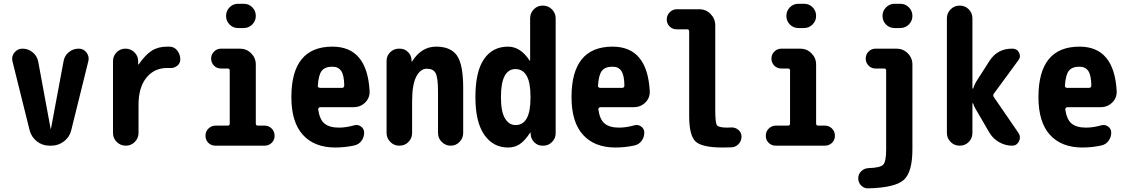

<svg xmlns="http://www.w3.org/2000/svg" viewBox="-20 -780 6040 1028"><path d="M401.4 -519.5Q427.7 -519.5 443.4 -498.5Q459 -477.5 453.1 -453.1L361.3 -82Q352.5 -45.9 322.3 -22.9Q292 0 254.9 0H245.1Q207 0 177.7 -22.9Q148.4 -45.9 138.7 -82L46.9 -451.2Q40 -477.5 57.1 -498.5Q74.2 -519.5 100.6 -519.5Q130.9 -519.5 154.8 -500Q178.7 -480.5 184.6 -450.2L251 -90.8Q251 -89.8 252 -89.8Q252.9 -89.8 252.9 -90.8L320.3 -452.1Q325.2 -481.4 348.1 -500.5Q371.1 -519.5 401.4 -519.5Z M888.7 -530.3Q914.1 -529.3 929.7 -508.8Q945.3 -488.3 945.3 -461.9Q945.3 -440.4 928.2 -427.2Q911.1 -414.1 888.7 -416H875Q805.7 -416 763.7 -363.8Q721.7 -311.5 721.7 -219.7V-68.4Q721.7 -40 701.7 -20Q681.6 0 654.3 0Q625 0 605 -20Q585 -40 585 -68.4V-452.1Q585 -480.5 604.5 -500Q624 -519.5 651.9 -519.5Q679.7 -519.5 699.7 -500Q719.7 -480.5 719.7 -452.1V-435.5Q719.7 -434.6 720.7 -434.6Q722.7 -434.6 722.7 -435.5Q758.8 -487.3 793 -508.8Q827.1 -530.3 875 -530.3Z M1396.5 -107.4Q1418.9 -107.4 1434.6 -91.8Q1450.2 -76.2 1450.2 -52.7Q1450.2 -30.3 1434.6 -15.1Q1418.9 0 1396.5 0H1133.8Q1110.4 0 1095.2 -15.6Q1080.1 -31.2 1080.1 -52.7Q1080.1 -76.2 1096.2 -91.8Q1112.3 -107.4 1133.8 -107.4H1199.2Q1210 -107.4 1210 -118.2V-402.3Q1210 -413.1 1199.2 -413.1H1164.1Q1140.6 -413.1 1125.5 -428.7Q1110.4 -444.3 1110.4 -466.3Q1110.4 -488.3 1126 -503.9Q1141.6 -519.5 1164.1 -519.5H1264.6Q1299.8 -519.5 1324.7 -494.6Q1349.6 -469.7 1349.6 -434.6V-118.2Q1349.6 -107.4 1361.3 -107.4ZM1254.9 -759.8H1285.2Q1312.5 -759.8 1331.1 -740.7Q1349.6 -721.7 1349.6 -694.8Q1349.6 -668 1330.6 -648.9Q1311.5 -629.9 1285.2 -629.9H1254.9Q1227.5 -629.9 1209 -648.9Q1190.4 -668 1190.4 -694.8Q1190.4 -721.7 1209 -740.7Q1227.5 -759.8 1254.9 -759.8Z M1811.5 -309.6Q1822.3 -309.6 1823.2 -322.3Q1822.3 -377.9 1806.6 -400.4Q1791 -422.9 1759.8 -422.9Q1720.7 -422.9 1703.1 -401.4Q1685.5 -379.9 1681.6 -320.3Q1681.6 -310.5 1693.4 -309.6ZM1759.8 -530.3Q1946.3 -530.3 1959 -291Q1960 -254.9 1934.6 -230.5Q1909.2 -206.1 1873 -206.1H1694.3Q1690.4 -206.1 1686.5 -202.1Q1682.6 -198.2 1683.6 -194.3Q1691.4 -139.6 1717.8 -118.2Q1744.1 -96.7 1794.9 -96.7Q1833 -96.7 1877.9 -109.4Q1897.5 -114.3 1913.6 -102.1Q1929.7 -89.8 1929.7 -70.3Q1929.7 -44.9 1915 -25.4Q1900.4 -5.9 1876 -1Q1826.2 9.8 1775.4 9.8Q1663.1 9.8 1601.6 -58.1Q1540 -126 1540 -259.8Q1540 -530.3 1759.8 -530.3Z M2460 -309.6V-68.4Q2460 -40 2440.4 -20Q2420.9 0 2393.1 0Q2365.2 0 2345.2 -20Q2325.2 -40 2325.2 -68.4V-290Q2325.2 -364.3 2312.5 -388.2Q2299.8 -412.1 2265.1 -412.1Q2230.5 -412.1 2208.5 -369.1Q2186.5 -326.2 2186.5 -237.3V-68.4Q2186.5 -40 2167 -20Q2147.5 0 2118.2 0Q2089.8 0 2069.8 -20Q2049.8 -40 2049.8 -68.4V-454.1Q2049.8 -481.4 2069.3 -500.5Q2088.9 -519.5 2116.2 -519.5H2120.1Q2146.5 -519.5 2164.6 -501.5Q2182.6 -483.4 2183.6 -458V-451.2Q2183.6 -450.2 2184.6 -450.2Q2186.5 -450.2 2186.5 -451.2Q2236.3 -530.3 2314.9 -530.3Q2393.6 -530.3 2426.8 -482.4Q2460 -434.6 2460 -309.6Z M2820.3 -254.9V-264.6Q2820.3 -409.2 2740.2 -410.2Q2662.1 -410.2 2662.1 -259.8Q2662.1 -182.6 2683.6 -146.5Q2705.1 -110.4 2740.2 -110.4Q2820.3 -110.4 2820.3 -254.9ZM2885.7 -750Q2915 -750 2935.1 -730Q2955.1 -710 2955.1 -681.6V-66.4Q2955.1 -39.1 2935.5 -19.5Q2916 0 2888.7 0H2884.8Q2858.4 0 2840.3 -18.6Q2822.3 -37.1 2821.3 -61.5V-69.3Q2821.3 -70.3 2820.3 -70.3Q2818.4 -70.3 2818.4 -69.3Q2789.1 -25.4 2762.2 -7.8Q2735.4 9.8 2700.2 9.8Q2620.1 9.8 2572.8 -58.6Q2525.4 -127 2525.4 -259.8Q2525.4 -396.5 2571.3 -463.4Q2617.2 -530.3 2700.2 -530.3Q2766.6 -530.3 2815.4 -456.1Q2815.4 -455.1 2817.4 -455.1Q2818.4 -455.1 2818.4 -456.1V-681.6Q2818.4 -710 2837.9 -730Q2857.4 -750 2885.7 -750Z M3311.5 -309.6Q3322.3 -309.6 3323.2 -322.3Q3322.3 -377.9 3306.6 -400.4Q3291 -422.9 3259.8 -422.9Q3220.7 -422.9 3203.1 -401.4Q3185.5 -379.9 3181.6 -320.3Q3181.6 -310.5 3193.4 -309.6ZM3259.8 -530.3Q3446.3 -530.3 3459 -291Q3460 -254.9 3434.6 -230.5Q3409.2 -206.1 3373 -206.1H3194.3Q3190.4 -206.1 3186.5 -202.1Q3182.6 -198.2 3183.6 -194.3Q3191.4 -139.6 3217.8 -118.2Q3244.1 -96.7 3294.9 -96.7Q3333 -96.7 3377.9 -109.4Q3397.5 -114.3 3413.6 -102.1Q3429.7 -89.8 3429.7 -70.3Q3429.7 -44.9 3415 -25.4Q3400.4 -5.9 3376 -1Q3326.2 9.8 3275.4 9.8Q3163.1 9.8 3101.6 -58.1Q3040 -126 3040 -259.8Q3040 -530.3 3259.8 -530.3Z M3894.5 -97.7Q3917 -98.6 3933.6 -84.5Q3950.2 -70.3 3950.2 -48.8Q3950.2 -25.4 3934.6 -8.8Q3918.9 7.8 3896.5 8.8Q3881.8 9.8 3849.6 9.8Q3738.3 9.8 3704.1 -22.5Q3669.9 -54.7 3669.9 -160.2V-612.3Q3669.9 -623 3659.2 -623H3603.5Q3580.1 -623 3564.9 -638.7Q3549.8 -654.3 3549.8 -676.3Q3549.8 -698.2 3565.9 -714.4Q3582 -730.5 3603.5 -730.5H3724.6Q3759.8 -730.5 3784.7 -705.1Q3809.6 -679.7 3809.6 -644.5V-190.4Q3809.6 -122.1 3818.8 -109.4Q3828.1 -96.7 3875 -96.7Q3877.9 -96.7 3884.3 -97.2Q3890.6 -97.7 3894.5 -97.7Z M4396.5 -107.4Q4418.9 -107.4 4434.6 -91.8Q4450.2 -76.2 4450.2 -52.7Q4450.2 -30.3 4434.6 -15.1Q4418.9 0 4396.5 0H4133.8Q4110.4 0 4095.2 -15.6Q4080.1 -31.2 4080.1 -52.7Q4080.1 -76.2 4096.2 -91.8Q4112.3 -107.4 4133.8 -107.4H4199.2Q4210 -107.4 4210 -118.2V-402.3Q4210 -413.1 4199.2 -413.1H4164.1Q4140.6 -413.1 4125.5 -428.7Q4110.4 -444.3 4110.4 -466.3Q4110.4 -488.3 4126 -503.9Q4141.6 -519.5 4164.1 -519.5H4264.6Q4299.8 -519.5 4324.7 -494.6Q4349.6 -469.7 4349.6 -434.6V-118.2Q4349.6 -107.4 4361.3 -107.4ZM4254.9 -759.8H4285.2Q4312.5 -759.8 4331.1 -740.7Q4349.6 -721.7 4349.6 -694.8Q4349.6 -668 4330.6 -648.9Q4311.5 -629.9 4285.2 -629.9H4254.9Q4227.5 -629.9 4209 -648.9Q4190.4 -668 4190.4 -694.8Q4190.4 -721.7 4209 -740.7Q4227.5 -759.8 4254.9 -759.8Z M4780.3 -519.5Q4815.4 -519.5 4840.3 -494.6Q4865.2 -469.7 4865.2 -434.6V19.5Q4865.2 140.6 4819.8 182.6Q4774.4 224.6 4629.9 228.5Q4607.4 229.5 4591.3 213.9Q4575.2 198.2 4575.2 174.8Q4575.2 152.3 4591.3 136.7Q4607.4 121.1 4629.9 120.1Q4695.3 118.2 4710 100.6Q4724.6 83 4724.6 19.5V-402.3Q4724.6 -413.1 4713.9 -413.1H4668Q4645.5 -413.1 4630.4 -428.7Q4615.2 -444.3 4615.2 -465.8Q4615.2 -489.3 4630.9 -504.4Q4646.5 -519.5 4668 -519.5ZM4799.8 -759.8Q4827.1 -759.8 4846.2 -740.7Q4865.2 -721.7 4865.2 -694.8Q4865.2 -668 4846.2 -648.9Q4827.1 -629.9 4799.8 -629.9H4769.5Q4742.2 -629.9 4723.6 -648.9Q4705.1 -668 4705.1 -694.8Q4705.1 -721.7 4724.1 -740.7Q4743.2 -759.8 4769.5 -759.8Z M5300.8 -260.7 5433.6 -67.4Q5447.3 -45.9 5435.5 -22.9Q5423.8 0 5399.4 0Q5362.3 0 5329.1 -19Q5295.9 -38.1 5277.3 -70.3L5203.1 -197.3Q5194.3 -211.9 5190.4 -226.6Q5189.5 -227.5 5186.5 -226.6V-68.4Q5186.5 -40 5167 -20Q5147.5 0 5118.2 0Q5089.8 0 5069.8 -20Q5049.8 -40 5049.8 -68.4V-681.6Q5049.8 -710 5069.8 -730Q5089.8 -750 5118.2 -750Q5147.5 -750 5167 -730Q5186.5 -710 5186.5 -681.6V-306.6Q5187.5 -305.7 5190.4 -305.7Q5198.2 -329.1 5206.1 -341.8L5277.3 -453.1Q5320.3 -520.5 5400.4 -519.5Q5425.8 -519.5 5436.5 -497.6Q5447.3 -475.6 5431.6 -456.1L5301.8 -279.3Q5294.9 -269.5 5300.8 -260.7Z M5811.5 -309.6Q5822.3 -309.6 5823.2 -322.3Q5822.3 -377.9 5806.6 -400.4Q5791 -422.9 5759.8 -422.9Q5720.7 -422.9 5703.1 -401.4Q5685.5 -379.9 5681.6 -320.3Q5681.6 -310.5 5693.4 -309.6ZM5759.8 -530.3Q5946.3 -530.3 5959 -291Q5960 -254.9 5934.6 -230.5Q5909.2 -206.1 5873 -206.1H5694.3Q5690.4 -206.1 5686.5 -202.1Q5682.6 -198.2 5683.6 -194.3Q5691.4 -139.6 5717.8 -118.2Q5744.1 -96.7 5794.9 -96.7Q5833 -96.7 5877.9 -109.4Q5897.5 -114.3 5913.6 -102.1Q5929.7 -89.8 5929.7 -70.3Q5929.7 -44.9 5915 -25.4Q5900.4 -5.9 5876 -1Q5826.2 9.8 5775.4 9.8Q5663.1 9.8 5601.6 -58.1Q5540 -126 5540 -259.8Q5540 -530.3 5759.8 -530.3Z"/></svg>

Font: Rounded-X Mgen+ 2m bold
Style: Bold
Weight: 700
Designer: [Source Han Sans]
Ryoko NISHIZUKA  (kana & ideographs); Paul D. Hunt (Latin, Greek & Cyrillic); Wenlong ZHANG  (bopomofo
Version: Version 1.059.20150602